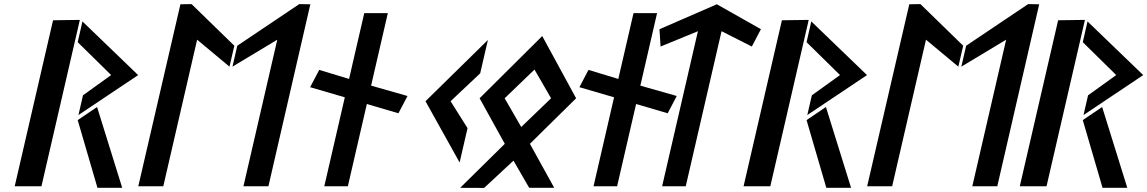

<svg xmlns="http://www.w3.org/2000/svg" viewBox="-20 -924 5599 937"><path d="M453.7 -401.8 359.2 -337.9 455.6 -7.5H576.4ZM359.2 -718.2 522.4 -557.7 385 -458.9 362.8 -362.6 654.2 -557.5 382.3 -819.4ZM238.9 -825.1 51.8 -15H182.3L369.7 -826.9Z M914.9 -904 860.5 -903.1 654.9 -15H776.9L942 -730.3L1099.9 -598.7L1123.6 -700.8ZM1114.5 -598.7 1333.2 -730.3 1168.1 -15H1290L1494.5 -903.1L1440.5 -904L1138 -700.8Z M1924.4 -371.2 1968.7 -455.5 1791 -506.1 1872.7 -860H1757.7L1683.5 -538.8L1537.9 -582.9L1493.6 -498.5L1662.8 -449.1L1562.6 -15H1677.6L1770.3 -416.4Z M2223 -131 2261.7 -298.6 2178.9 -430 2323.5 -566.3 2361.1 -729 2056.5 -430Z M2669.4 -444.4 2523.7 -304.2 2442.8 -444.4 2588.4 -584.5ZM2320.6 -444.4 2443.5 -222.2 2225.7 -7.4 2342.6 -6.9 2485.9 -140 2562.5 -7.5H2684.7L2566.1 -222.2L2791.6 -444.4L2626.2 -748.1Z M3238.4 -371.2 3282.7 -455.5 3105 -506.1 3186.7 -860H3071.7L2997.5 -538.8L2851.9 -582.9L2807.6 -498.5L2976.8 -449.1L2876.6 -15H2991.6L3084.3 -416.4Z M3501.3 -771.7 3649.1 -696.9 3693.4 -781.5 3478.4 -903.2 3198.4 -781.4 3203.7 -696.9 3386 -771.7 3211.3 -15H3326.6Z M4010.7 -401.8 3916.2 -337.9 4012.6 -7.5H4133.4ZM3916.2 -718.2 4079.4 -557.7 3942 -458.9 3919.8 -362.6 4211.2 -557.5 3939.3 -819.4ZM3795.9 -825.1 3608.8 -15H3739.3L3926.7 -826.9Z M4471.9 -904 4417.5 -903.1 4211.9 -15H4333.9L4499 -730.3L4656.9 -598.7L4680.6 -700.8ZM4671.5 -598.7 4890.2 -730.3 4725.1 -15H4847L5051.5 -903.1L4997.5 -904L4695 -700.8Z M5358.7 -401.8 5264.2 -337.9 5360.6 -7.5H5481.4ZM5264.2 -718.2 5427.4 -557.7 5290 -458.9 5267.8 -362.6 5559.2 -557.5 5287.3 -819.4ZM5143.9 -825.1 4956.8 -15H5087.3L5274.7 -826.9Z"/></svg>

Font: Stormning
Style: LightObl
Weight: 400
Designer: Robert Jablonski, Mew Too
Foundry: Cannot Into Space Fonts
Version: Version 0.90